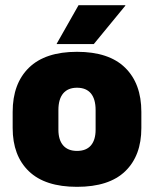

<svg xmlns="http://www.w3.org/2000/svg" viewBox="-20 -708 596 743"><path d="M278 15Q154.5 15 91.8 -45.2Q29 -105.5 29 -212.5V-275Q29 -384.5 92 -446Q155 -507.5 278 -507.5Q401.5 -507.5 464.2 -446Q527 -384.5 527 -275V-212.5Q527 -105.5 464.5 -45.2Q402 15 278 15ZM278 -124Q313.5 -124 331.8 -145.2Q350 -166.5 350 -206V-282Q350 -324.5 331.8 -346.5Q313.5 -368.5 278 -368.5Q243 -368.5 224.5 -346.5Q206 -324.5 206 -282V-206Q206 -166.5 224.5 -145.2Q243 -124 278 -124ZM199.5 -539 284 -688H465V-686L343 -537.5H199.5Z"/></svg>

Font: Anek Kannada ExtraBold
Style: Regular
Weight: 800
Version: Version 1.003